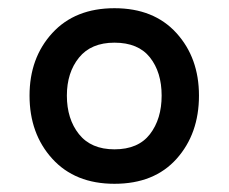

<svg xmlns="http://www.w3.org/2000/svg" viewBox="-20 -723 557 468"><path d="M259 -275Q163 -275 107.5 -336Q52 -397 52 -490Q52 -582 107.5 -642.5Q163 -703 259 -703Q355 -703 410 -642.5Q465 -582 465 -490Q465 -397 410.5 -336Q356 -275 259 -275ZM259 -359Q317 -359 345.5 -396Q374 -433 374 -490Q374 -547 345.5 -583Q317 -619 259 -619Q202 -619 172.5 -582.5Q143 -546 143 -490Q143 -433 172.5 -396Q202 -359 259 -359Z"/></svg>

Font: Biryani DemiBold
Style: Regular
Weight: 600
Designer: Dan Reynolds and Mathieu Réguer
Foundry: Dan Reynolds and Mathieu Réguer
Version: Version 1.003;PS 001.003;hotconv 1.0.70;makeotf.lib2.5.58329